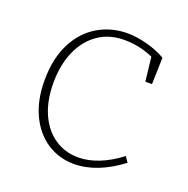

<svg xmlns="http://www.w3.org/2000/svg" viewBox="-102 -627 714 730"><g transform="rotate(20 255.0 -261.5)"><path d="M462 -67Q364 7 271 7Q211 7 162.5 -24.5Q114 -56 86 -115Q58 -174 58 -254Q58 -342 89.5 -404Q121 -466 175 -498Q229 -530 295 -530Q330 -530 372.5 -519Q415 -508 450 -488L447 -380H420L409 -477Q354 -502 291 -502Q232 -502 187.5 -472Q143 -442 118 -386.5Q93 -331 93 -257Q93 -184 117 -131Q141 -78 183 -50Q225 -22 278 -22Q318 -22 361 -39Q404 -56 447 -89Z"/></g></svg>

Font: Bitter Pro ExtraLight
Style: Regular
Weight: 275
Designer: Sol Matas, and Bitter project Authors
Foundry: Sol Matas
Version: Version 1.010